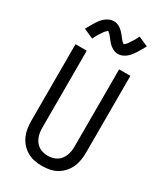

<svg xmlns="http://www.w3.org/2000/svg" viewBox="-237 -1066 1000 1167"><g transform="rotate(30 262.5 -482.5)"><path d="M262 8Q236 8 209.5 3Q183 -2 159.5 -15.5Q136 -29 118 -49Q100 -69 89 -93.5Q78 -118 74 -144.5Q70 -171 70 -197V-735H149V-197Q149 -181 151 -164.5Q153 -148 159 -132Q165 -116 175 -102.5Q185 -89 199 -80Q213 -71 229.5 -67Q246 -63 262 -63Q279 -63 295.5 -67Q312 -71 326 -80Q340 -89 350 -102.5Q360 -116 366 -132Q372 -148 374 -164.5Q376 -181 376 -197V-735H455V-197Q455 -171 451 -144.5Q447 -118 436 -93.5Q425 -69 407 -49Q389 -29 365.5 -15.5Q342 -2 315.5 3Q289 8 262 8ZM322 -812Q317 -812 312 -813Q307 -814 302.5 -815Q298 -816 293.5 -818Q289 -820 284.5 -822.5Q280 -825 276 -827.5Q272 -830 268.5 -833Q265 -836 261 -839.5Q257 -843 253.5 -847Q250 -851 247 -854.5Q244 -858 241 -862Q238 -866 235 -869.5Q232 -873 228.5 -877.5Q225 -882 221.5 -886Q218 -890 215 -893.5Q212 -897 207 -900Q202 -903 202 -905H203L200 -903Q197 -900 194 -897.5Q191 -895 188.5 -892.5Q186 -890 184.5 -888Q183 -886 181.5 -884Q180 -882 178.5 -880Q177 -878 175.5 -875.5Q174 -873 172.5 -870.5Q171 -868 169 -865.5Q167 -863 165 -860Q163 -857 161 -853.5Q159 -850 157 -846.5Q155 -843 153 -839.5Q151 -836 149 -832Q147 -828 145 -824Q143 -820 141 -815L73 -845Q83 -864 91.5 -879Q100 -894 108 -906.5Q116 -919 124.5 -929.5Q133 -940 145 -950Q157 -960 172 -966.5Q187 -973 203 -973Q208 -973 213 -972.5Q218 -972 222.5 -970.5Q227 -969 231.5 -967Q236 -965 240.5 -963Q245 -961 249 -958Q253 -955 256.5 -952Q260 -949 264 -945.5Q268 -942 271.5 -938Q275 -934 278 -930.5Q281 -927 284 -923.5Q287 -920 290 -916Q293 -912 296.5 -907.5Q300 -903 303.5 -899Q307 -895 310 -891.5Q313 -888 318 -885Q323 -882 323 -880H322L325 -883Q328 -885 331 -887.5Q334 -890 336.5 -892.5Q339 -895 340.5 -897Q342 -899 343.5 -901Q345 -903 346.5 -905Q348 -907 349.5 -909.5Q351 -912 352.5 -914.5Q354 -917 356 -920Q358 -923 360 -926Q362 -929 364 -932Q366 -935 368 -938.5Q370 -942 372 -945.5Q374 -949 376 -953Q378 -957 380 -961.5Q382 -966 384 -970L452 -940Q442 -922 433.5 -907Q425 -892 417 -879.5Q409 -867 400.5 -856.5Q392 -846 380 -835.5Q368 -825 353 -818.5Q338 -812 322 -812Z"/></g></svg>

Font: Iosevka Pride
Style: Regular
Weight: 400
Monospace: yes
Designer: Belleve Invis
Foundry: Belleve Invis
Version: Version 30.3.1; ttfautohint (v1.8.4)